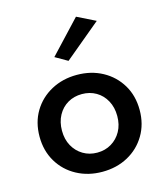

<svg xmlns="http://www.w3.org/2000/svg" viewBox="-112 -825 788 919"><g transform="rotate(-15 282.0 -365.0)"><path d="M34 -230Q34 -160 66.5 -105.5Q99 -51 155.5 -20.5Q212 10 282 10Q353 10 409 -20.5Q465 -51 497.5 -105.5Q530 -160 530 -230Q530 -301 497.5 -355Q465 -409 409 -439.5Q353 -470 282 -470Q212 -470 155.5 -439.5Q99 -409 66.5 -355Q34 -301 34 -230ZM145 -230Q145 -273 163 -306Q181 -339 212 -357Q243 -375 282 -375Q321 -375 352 -357Q383 -339 401 -306Q419 -273 419 -230Q419 -187 401 -154.5Q383 -122 352 -103.5Q321 -85 282 -85Q243 -85 212 -103.5Q181 -122 163 -154.5Q145 -187 145 -230ZM442 -695 351 -740 201 -580 262 -545Z"/></g></svg>

Font: Jost Medium
Style: Regular
Weight: 500
Version: Version 3.710